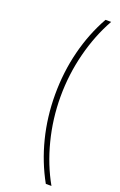

<svg xmlns="http://www.w3.org/2000/svg" viewBox="-177 -850 642 1030"><g transform="rotate(20 144.0 -334.5)"><path d="M234.4 -802.7H266.6Q210.4 -702.6 179.4 -581.5Q148.4 -460.4 148.4 -334Q148.4 -207 179.4 -86.2Q210.4 34.7 266.6 133.8H234.4Q177.2 30.8 147.2 -87.9Q117.2 -206.5 117.2 -334Q117.2 -462.9 147.2 -581.8Q177.2 -700.7 234.4 -802.7Z"/></g></svg>

Font: Pretendard GOV Thin
Style: Regular
Weight: 100
Designer: Base glyphs from Inter by Rasmus Andersson; Hangeul glyphs from Noto Sans CJK(Source Han Sans) by Jang Soo-young and Kan
Foundry: Kil Hyung-jin
Version: Version 1.309